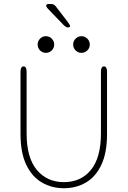

<svg xmlns="http://www.w3.org/2000/svg" viewBox="-20 -962 659 992"><path d="M310 10.5Q247.5 10.5 196.8 -18.8Q146 -48 116 -110Q86 -172 86 -270.5V-590.5Q86 -619 102 -619Q117.5 -619 117.5 -590.5V-272.5Q117.5 -147.5 170.2 -84.2Q223 -21 310 -21Q398 -21 449.8 -84.2Q501.5 -147.5 501.5 -272.5V-590.5Q501.5 -619 517 -619Q533 -619 533 -590.5V-270.5Q533 -172 503.5 -110Q474 -48 423.5 -18.8Q373 10.5 310 10.5ZM217 -689Q199.5 -689 187 -701.5Q174.5 -714 174.5 -732Q174.5 -749.5 187 -762.2Q199.5 -775 217 -775Q235 -775 247.5 -762.2Q260 -749.5 260 -732Q260 -714 247.5 -701.5Q235 -689 217 -689ZM401 -689Q383 -689 370.5 -701.5Q358 -714 358 -732Q358 -749.5 370.5 -762.2Q383 -775 401 -775Q418.5 -775 431.2 -762.2Q444 -749.5 444 -732Q444 -714 431.2 -701.5Q418.5 -689 401 -689ZM332 -820Q326 -820 319 -824.5Q312 -829 304 -837.5L227.5 -917Q218.5 -926.5 218.5 -933Q218.5 -938 223 -939.8Q227.5 -941.5 233.5 -941.5H241.5Q252.5 -941.5 258.5 -938Q264.5 -934.5 271 -925.5L327.5 -852Q342 -833.5 342 -827.5Q342 -823 338.2 -821.5Q334.5 -820 332 -820Z"/></svg>

Font: Sono ExtraLight Monospace ExtraLight
Style: Regular
Weight: 250
Version: Version 2.112